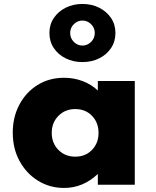

<svg xmlns="http://www.w3.org/2000/svg" viewBox="-20 -912 770 948"><path d="M296.5 16Q390 16 463 -53V0H645.5V-512H463V-465Q432.5 -494.5 389 -511.2Q345.5 -528 296.5 -528Q222.5 -528 165.2 -492.2Q108 -456.5 75.5 -395Q43 -333.5 43 -257Q43 -178 77 -116.2Q111 -54.5 168.5 -19.2Q226 16 296.5 16ZM351.5 -138.5Q301.5 -138.5 268.5 -171.8Q235.5 -205 235.5 -256Q235.5 -306.5 268.5 -340Q301.5 -373.5 351.5 -373.5Q402 -373.5 434.2 -340.2Q466.5 -307 466.5 -256Q466.5 -205 434.2 -171.8Q402 -138.5 351.5 -138.5ZM387 -605.5Q432.5 -605.5 469.5 -623.8Q506.5 -642 528.2 -674.5Q550 -707 550 -749Q550 -791 528.2 -823.2Q506.5 -855.5 469.5 -874Q432.5 -892.5 387 -892.5Q341.5 -892.5 304.5 -874Q267.5 -855.5 245.8 -823.2Q224 -791 224 -749Q224 -707 245.8 -674.5Q267.5 -642 304.5 -623.8Q341.5 -605.5 387 -605.5ZM387 -687Q362.5 -687 344.5 -705.2Q326.5 -723.5 326.5 -749Q326.5 -774.5 344.5 -792.5Q362.5 -810.5 387 -810.5Q411.5 -810.5 429.8 -792.5Q448 -774.5 448 -749Q448 -723.5 429.8 -705.2Q411.5 -687 387 -687Z"/></svg>

Font: Spartan ExtraBold
Style: Regular
Weight: 800
Designer: Matt Bailey, Mirko Velimirovic
Foundry: Matt Bailey
Version: Version 1.003; ttfautohint (v1.8.3)